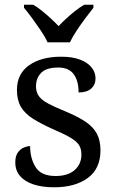

<svg xmlns="http://www.w3.org/2000/svg" viewBox="-20 -786 491 816"><path d="M210 10Q160 10 123 -2Q86 -14 65.5 -37.5Q45 -61 45 -96Q45 -123 56 -138Q67 -153 81.5 -159Q96 -165 108 -165Q108 -113 131.5 -75.5Q155 -38 216 -38Q269 -38 297.5 -63.5Q326 -89 326 -129Q326 -154 315.5 -170Q305 -186 278.5 -201.5Q252 -217 203 -238Q152 -261 118.5 -282.5Q85 -304 68.5 -332.5Q52 -361 52 -404Q52 -472 103.5 -508.5Q155 -545 240 -545Q288 -545 320.5 -532.5Q353 -520 369.5 -499Q386 -478 386 -453Q386 -426 367.5 -409.5Q349 -393 314 -393Q314 -443 293 -471Q272 -499 228 -499Q177 -499 155 -476.5Q133 -454 133 -419Q133 -394 145.5 -377Q158 -360 185.5 -345.5Q213 -331 257 -313Q310 -291 343 -269Q376 -247 391.5 -218Q407 -189 407 -147Q407 -69 353 -29.5Q299 10 210 10ZM182 -606Q172 -629 154 -655.5Q136 -682 117 -708Q98 -734 82 -753V-766H121Q140 -755 159 -739.5Q178 -724 196 -707.5Q214 -691 229 -675Q244 -691 262 -707.5Q280 -724 299.5 -739.5Q319 -755 338 -766H377V-753Q362 -734 342.5 -708Q323 -682 305.5 -655.5Q288 -629 277 -606Z"/></svg>

Font: Noto Serif Bengali
Style: Regular
Weight: 400
Designer: Juan Bruce, Universal Thirst, Indian Type Foundry and the Monotype Design Team.
Foundry: Monotype Imaging Inc.
Version: Version 2.003